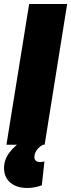

<svg xmlns="http://www.w3.org/2000/svg" viewBox="-29 -720 354 955"><path d="M3 0 116 -700H305L193 0ZM89 -24 195 -5Q168 7 155 25Q142 43 142 62Q142 73 149.5 79.5Q157 86 170 86Q178 86 183.5 85Q189 84 192 83L179 202Q161 208 143 211.5Q125 215 107 215Q70 215 44 202.5Q18 190 4.5 167.5Q-9 145 -9 117Q-9 74 18.5 38Q46 2 89 -24Z"/></svg>

Font: Georama ExtraBold
Style: Italic
Weight: 800
Italic angle: -9°
Version: Version 1.001